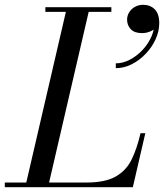

<svg xmlns="http://www.w3.org/2000/svg" viewBox="-65 -780 684 800"><path d="M40 0 214 -750H309L135 0ZM-45 0V-19.5H295Q373.5 -19.5 417.2 -44.5Q461 -69.5 483.5 -115.5Q506 -161.5 520.5 -225H540.5L488.5 0ZM124 -730.5V-750H399V-730.5ZM417.5 -496V-516Q447 -516 476.5 -531.5Q506 -547 530 -573Q554 -599 567.2 -630.5Q580.5 -662 577.5 -694H596.5Q596.5 -678.5 586.2 -666.8Q576 -655 560 -648.5Q544 -642 527 -642Q495 -642 479.8 -658.5Q464.5 -675 464.5 -698Q464.5 -714.5 473.2 -728.8Q482 -743 497.2 -751.5Q512.5 -760 531.5 -760Q561 -760 579.8 -741.2Q598.5 -722.5 598.5 -683Q598.5 -649.5 583.2 -616.2Q568 -583 542 -555.8Q516 -528.5 483.8 -512.2Q451.5 -496 417.5 -496Z"/></svg>

Font: Bodoni Moda 11pt
Style: Italic
Weight: 400
Italic angle: -13°
Version: Version 2.004